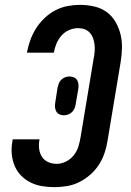

<svg xmlns="http://www.w3.org/2000/svg" viewBox="-20 -763 540 791"><path d="M205 8Q179 8 154 4Q129 0 106.5 -11Q84 -22 67 -39.5Q50 -57 40.5 -79.5Q31 -102 28.5 -127.5Q26 -153 31 -180L32 -189H143L142 -184Q139 -166 141.5 -148Q144 -130 153.5 -116Q163 -102 179 -95Q195 -88 213 -88Q233 -88 252 -97.5Q271 -107 284 -123.5Q297 -140 303 -159.5Q309 -179 312 -198L366 -523Q369 -537 370 -551.5Q371 -566 369.5 -579.5Q368 -593 363.5 -605.5Q359 -618 350 -628Q341 -638 328.5 -642.5Q316 -647 301 -647Q283 -647 264.5 -639Q246 -631 233 -616Q220 -601 212.5 -583Q205 -565 202 -547V-546H91V-547Q96 -573 105 -598Q114 -623 128.5 -646Q143 -669 163.5 -688.5Q184 -708 208 -720.5Q232 -733 258 -738Q284 -743 309 -743Q339 -743 367.5 -736.5Q396 -730 418 -714.5Q440 -699 454.5 -675Q469 -651 476 -623.5Q483 -596 482.5 -566.5Q482 -537 477 -507L423 -183Q419 -157 410.5 -132Q402 -107 387.5 -84.5Q373 -62 352 -43.5Q331 -25 307 -13Q283 -1 256.5 3.5Q230 8 205 8ZM243 -288Q233 -288 224.5 -292Q216 -296 211.5 -304.5Q207 -313 206.5 -323Q206 -333 208 -343L217 -401Q219 -410 222 -418.5Q225 -427 232 -434Q239 -441 248 -444.5Q257 -448 266 -448Q276 -448 285 -444Q294 -440 298.5 -431.5Q303 -423 303.5 -413Q304 -403 302 -393L292 -335Q291 -326 287.5 -317.5Q284 -309 277.5 -302Q271 -295 261.5 -291.5Q252 -288 243 -288Z"/></svg>

Font: Iosevka
Style: Bold Italic
Weight: 700
Italic angle: -9°
Monospace: yes
Designer: Belleve Invis
Foundry: Belleve Invis
Version: Version 32.5.0; ttfautohint (v1.8.4)